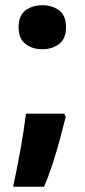

<svg xmlns="http://www.w3.org/2000/svg" viewBox="-20 -576 325 733"><path d="M51 -472Q51 -517 77.5 -536.5Q104 -556 142 -556Q179 -556 205.5 -536.5Q232 -517 232 -472Q232 -428 205.5 -408Q179 -388 142 -388Q104 -388 77.5 -408Q51 -428 51 -472ZM231 -130Q222 -94 209 -45.5Q196 3 180 52Q164 101 148 137H30Q45 68 58.5 -7Q72 -82 79 -142H225Z"/></svg>

Font: Noto Sans Thai Looped UI Condensed ExtraBold
Style: Regular
Weight: 800
Width: 3
Designer: Cadson Demak Team
Foundry: Cadson Demak Co., Ltd.
Version: Version 1.000